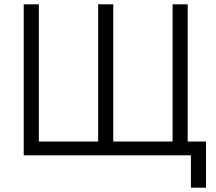

<svg xmlns="http://www.w3.org/2000/svg" viewBox="-20 -720 1000 890"><path d="M90 -700H160V-64H435V-700H505V-64H780V-700H850V-64H935V150H865V0H90Z"/></svg>

Font: PT Root UI Web
Style: Regular
Weight: 400
Designer: Vitaly Kuzmin
Foundry: ParaType Ltd.
Version: Version 1.000W